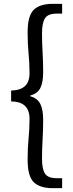

<svg xmlns="http://www.w3.org/2000/svg" viewBox="-20 -811 378 1001"><path d="M255 170Q188 170 156 139Q124 108 124 21Q124 -40 129 -89Q134 -138 134 -194Q134 -216 126 -236Q118 -256 97 -269Q76 -282 38 -282V-339Q76 -340 97 -352.5Q118 -365 126 -385Q134 -405 134 -426Q134 -483 129 -532Q124 -581 124 -642Q124 -729 156 -760Q188 -791 255 -791H304V-740H275Q230 -740 214.5 -715.5Q199 -691 199 -637Q199 -586 202 -539Q205 -492 205 -434Q205 -380 190 -351.5Q175 -323 138 -313V-309Q175 -299 190 -269.5Q205 -240 205 -187Q205 -130 202 -82.5Q199 -35 199 16Q199 70 214.5 94Q230 118 275 118H304V170Z"/></svg>

Font: Chiron Sans HK TT
Style: Regular
Weight: 400
Designer: Ryoko NISHIZUKA 西塚涼子 (kana, bopomofo & ideographs); Paul D. Hunt (Latin, Greek & Cyrillic); Sandoll Communications 산돌커뮤니
Foundry: Adobe
Version: Version 2.022;hotconv 1.0.109;makeotfexe 2.5.65596